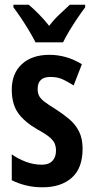

<svg xmlns="http://www.w3.org/2000/svg" viewBox="-20 -786 397 816"><path d="M331 -154Q331 -71 285 -30.5Q239 10 161 10Q123 10 90.5 2Q58 -6 30 -20V-130Q55 -112 88.5 -99Q122 -86 158 -86Q187 -86 202.5 -102Q218 -118 218 -146Q218 -161 213 -174.5Q208 -188 191 -202.5Q174 -217 139 -236Q85 -267 57.5 -305Q30 -343 30 -405Q30 -474 73 -513.5Q116 -553 190 -553Q263 -553 328 -513L293 -423Q269 -438 247 -448.5Q225 -459 194 -459Q140 -459 140 -408Q140 -392 145.5 -380Q151 -368 168 -354.5Q185 -341 218 -321Q249 -301 275 -279Q301 -257 316 -227Q331 -197 331 -154ZM131 -606Q121 -626 105 -653Q89 -680 71 -707Q53 -734 37 -755V-766H102Q120 -751 144 -727Q168 -703 189 -676Q212 -706 233.5 -725.5Q255 -745 277 -766H342V-755Q327 -735 309 -708.5Q291 -682 274.5 -654.5Q258 -627 248 -606Z"/></svg>

Font: Noto Sans Malayalam ExtraCondensed SemiBold
Style: Regular
Weight: 600
Width: 2
Designer: Jelle Bosma - Monotype Design Team
Foundry: Monotype Imaging Inc.
Version: Version 2.104; ttfautohint (v1.8.4.7-5d5b)